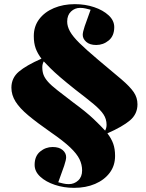

<svg xmlns="http://www.w3.org/2000/svg" viewBox="-20 -742 703 926"><path d="M453 -454Q524 -395 565.5 -359.5Q607 -324 625 -297.5Q643 -271 643 -239Q643 -192 607 -161.5Q571 -131 498 -99Q517 -74 526 -49Q535 -24 535 10Q535 57 509 91.5Q483 126 438.5 145Q394 164 337 164Q288 164 244.5 149.5Q201 135 174 110Q147 85 147 53Q147 11 173.5 -11Q200 -33 234 -33Q265 -33 282 -18.5Q299 -4 299 16Q299 29 289.5 57.5Q280 86 261 137Q273 140 285 143Q297 146 312 146Q338 146 357 128.5Q376 111 376 80Q376 52 363.5 26Q351 0 318.5 -31Q286 -62 225 -104Q159 -150 117 -185Q75 -220 55 -252Q35 -284 35 -319Q35 -366 71 -396.5Q107 -427 180 -459Q161 -484 152 -509Q143 -534 143 -568Q143 -615 169 -649.5Q195 -684 240 -703Q285 -722 341 -722Q391 -722 434 -707.5Q477 -693 504 -668Q531 -643 531 -611Q531 -569 504.5 -547Q478 -525 444 -525Q413 -525 396 -540Q379 -555 379 -574Q379 -587 388.5 -615.5Q398 -644 417 -695Q405 -698 393 -701Q381 -704 366 -704Q341 -704 322.5 -686.5Q304 -669 304 -638Q304 -615 317.5 -590.5Q331 -566 363.5 -534Q396 -502 453 -454ZM487 -112Q494 -125 494 -140Q494 -168 479 -190.5Q464 -213 431 -240.5Q398 -268 343 -310Q299 -345 270.5 -369.5Q242 -394 223.5 -412.5Q205 -431 191 -446Q184 -433 184 -418Q184 -397 190 -381Q196 -365 211.5 -347.5Q227 -330 256.5 -307Q286 -284 333 -248Q397 -201 431.5 -168Q466 -135 487 -112Z"/></svg>

Font: Literata 72pt Black
Style: Regular
Weight: 900
Designer: Latin by Veronika Burian and Jose Scaglione. Greek by Irene Vlachou. Cyrillic by Vera Evstafieva.
Foundry: TypeTogether
Version: Version 3.002